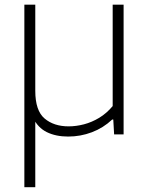

<svg xmlns="http://www.w3.org/2000/svg" viewBox="-20 -560 624 800"><path d="M264 9Q212.5 9 175 -9.5Q137.5 -28 117.5 -69.8Q97.5 -111.5 97.5 -180.5V-244.5H127V-181.5Q127 -99 165.8 -66.2Q204.5 -33.5 266 -33.5Q297 -33.5 329.8 -42Q362.5 -50.5 393.5 -69.2Q424.5 -88 449.5 -118V-540.5H495V0H455.5L452 -62H447.5Q410.5 -27 363 -9Q315.5 9 264 9ZM81.5 220V-540.5H127V220Z"/></svg>

Font: Encode Sans SC SemiExpanded ExtraLight
Style: Regular
Weight: 250
Width: 6
Designer: Multiple Designers
Foundry: Impallari Type
Version: Version 3.002